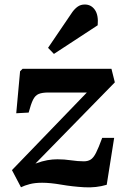

<svg xmlns="http://www.w3.org/2000/svg" viewBox="-20 -819 556 851"><path d="M80 -514H474L489 -454L137 -94Q167 -105 190 -109Q213 -113 234 -113Q265 -113 295 -108.5Q325 -104 352 -104Q369 -104 381.5 -111.5Q394 -119 405.5 -141.5Q417 -164 433 -208H486L453 0Q406 14 353.5 11Q301 8 252 -0.5Q203 -9 167 -9Q135 -9 112 -3Q89 3 73 11L33 -65L365 -409H195Q167 -409 151.5 -402.5Q136 -396 126.5 -377Q117 -358 107 -320L52 -317L69 -503ZM301 -766Q312 -781 325 -790Q338 -799 356 -799Q384 -799 400.5 -775.5Q417 -752 413 -707L219 -580L193 -607Z"/></svg>

Font: Literata 36pt
Style: Bold Italic
Weight: 700
Italic angle: -2°
Designer: Latin by Veronika Burian and Jose Scaglione. Greek by Irene Vlachou. Cyrillic by Vera Evstafieva
Foundry: TypeTogether
Version: Version 3.002